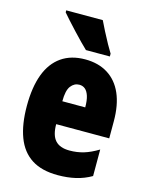

<svg xmlns="http://www.w3.org/2000/svg" viewBox="-117 -840 715 923"><g transform="rotate(15 241.0 -378.0)"><path d="M246 -562Q312 -562 359 -532.5Q406 -503 430.5 -447Q455 -391 455 -310V-225H191Q191 -170 214 -144.5Q237 -119 285 -119Q323 -119 356 -129Q389 -139 427 -162V-30Q391 -9 350 0.5Q309 10 261 10Q181 10 130.5 -22.5Q80 -55 56 -118.5Q32 -182 32 -274Q32 -367 56 -431Q80 -495 128 -528.5Q176 -562 246 -562ZM250 -437Q225 -437 208 -415Q191 -393 191 -339H305Q305 -374 298 -395.5Q291 -417 279 -427Q267 -437 250 -437ZM278 -766Q287 -747 302 -717.5Q317 -688 332 -661Q347 -634 356 -620V-606H237Q225 -617 205.5 -637Q186 -657 164.5 -680Q143 -703 124.5 -723.5Q106 -744 96 -756V-766Z"/></g></svg>

Font: Noto Sans Khmer ExtraCondensed Black
Style: Regular
Weight: 900
Width: 2
Designer: Danh Hong and the Monotype Design Team
Foundry: Monotype Imaging Inc.
Version: Version 2.004